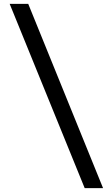

<svg xmlns="http://www.w3.org/2000/svg" viewBox="-20 -770 571 993"><path d="M418 203 30 -750H126L513 203Z"/></svg>

Font: Teachers Medium
Style: Regular
Weight: 500
Designer: Alfredo Marco Pradil, Chank Diesel
Version: Version 1.001